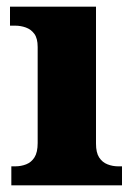

<svg xmlns="http://www.w3.org/2000/svg" viewBox="-20 -556 405 576"><path d="M14 0V-57H26Q43 -57 58.5 -63Q74 -69 83.5 -84Q93 -99 93 -127V-415Q93 -441 83 -454.5Q73 -468 57.5 -473.5Q42 -479 26 -479H10V-536H268V-125Q268 -98 277.5 -83.5Q287 -69 302.5 -63Q318 -57 334 -57H346V0Z"/></svg>

Font: Noto Serif Bengali ExtraBold
Style: Regular
Weight: 800
Designer: Juan Bruce, Universal Thirst, Indian Type Foundry and the Monotype Design Team.
Foundry: Monotype Imaging Inc.
Version: Version 2.003